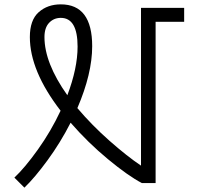

<svg xmlns="http://www.w3.org/2000/svg" viewBox="-20 -704 927 881"><path d="M92 157 46 111Q94 66 154 -18Q214 -102 258 -196Q117 -379 117 -534Q117 -612 157.5 -648Q198 -684 259 -684Q403 -684 403 -492Q403 -366 335 -208Q402 -129 482.5 -58Q563 13 627 56V-668H825V-604H694V136H631Q568 103 475.5 26.5Q383 -50 304 -141Q257 -49 198 31.5Q139 112 92 157ZM289 -267Q336 -391 336 -490Q336 -622 259 -622Q227 -622 205.5 -599.5Q184 -577 184 -534Q184 -415 289 -267Z"/></svg>

Font: Zaghawa Beria
Style: Regular
Weight: 400
Designer: Anonymous
Foundry: Designed by a volunteer who chooses to remain anonymous, in cooperation with SIL International and the Mission Protestan
Version: Version 1.001